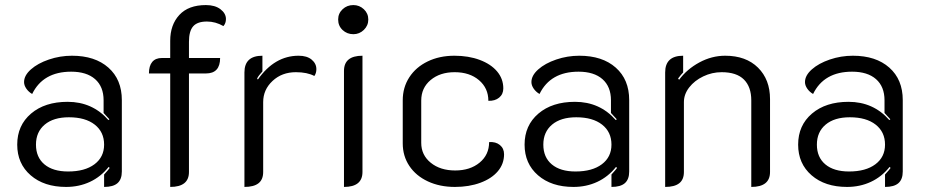

<svg xmlns="http://www.w3.org/2000/svg" viewBox="-20 -729 3653 758"><path d="M48 -158Q48 -234 102.5 -280.5Q157 -327 247 -327Q345 -327 408 -255L412 -258Q396 -276 389 -283V-333Q389 -387 355.5 -416.5Q322 -446 261 -446Q150 -446 107 -358Q93 -366 84 -379Q75 -392 75 -405Q75 -431 102 -455Q129 -479 173 -494Q217 -509 264 -509Q355 -509 408 -462Q461 -415 461 -334V-52Q461 -21 444 -6Q427 9 391 9V-40Q410 -61 413 -66L409 -70Q378 -31 335 -11Q292 9 241 9Q154 9 101 -37Q48 -83 48 -158ZM391 -158Q391 -208 354 -237Q317 -266 252 -266Q191 -266 156.5 -237Q122 -208 122 -158Q122 -108 155.5 -80Q189 -52 249 -52Q315 -52 353 -80.5Q391 -109 391 -158Z M652 -439H568Q568 -469 581 -484.5Q594 -500 619 -500H652V-568Q652 -631 688 -670Q724 -709 793 -709Q829 -709 850.5 -692.5Q872 -676 872 -654Q872 -637 862 -626Q831 -644 797 -644Q759 -644 742.5 -625Q726 -606 726 -564V-500H849Q849 -439 793 -439H726V-50Q726 9 652 9Z M1019 -326V-50Q1019 -20 1000.5 -5.5Q982 9 945 9V-443Q945 -509 1016 -509V-447Q1001 -431 995 -419L998 -415Q1064 -509 1159 -509Q1192 -509 1210.5 -493.5Q1229 -478 1229 -456Q1229 -440 1221 -429Q1193 -444 1148 -444Q1093 -444 1056 -409.5Q1019 -375 1019 -326Z M1315 -652Q1315 -676 1332.5 -692.5Q1350 -709 1375 -709Q1399 -709 1416.5 -692.5Q1434 -676 1434 -652Q1434 -628 1416.5 -611Q1399 -594 1375 -594Q1350 -594 1332.5 -610.5Q1315 -627 1315 -652ZM1338 -449Q1338 -509 1411 -509V-50Q1411 9 1338 9Z M1570 -163V-333Q1570 -384 1596 -424Q1622 -464 1668.5 -486.5Q1715 -509 1774 -509Q1830 -509 1874 -492.5Q1918 -476 1942.5 -447Q1967 -418 1967 -380Q1967 -357 1950.5 -343.5Q1934 -330 1908 -331Q1908 -381 1871 -412.5Q1834 -444 1775 -444Q1717 -444 1680 -413Q1643 -382 1643 -332V-165Q1643 -117 1680.5 -86.5Q1718 -56 1777 -56Q1836 -56 1873.5 -87Q1911 -118 1911 -168Q1937 -170 1953.5 -156.5Q1970 -143 1970 -120Q1970 -82 1945.5 -53Q1921 -24 1876.5 -7.5Q1832 9 1776 9Q1716 9 1669 -13Q1622 -35 1596 -74Q1570 -113 1570 -163Z M2051 -158Q2051 -234 2105.5 -280.5Q2160 -327 2250 -327Q2348 -327 2411 -255L2415 -258Q2399 -276 2392 -283V-333Q2392 -387 2358.5 -416.5Q2325 -446 2264 -446Q2153 -446 2110 -358Q2096 -366 2087 -379Q2078 -392 2078 -405Q2078 -431 2105 -455Q2132 -479 2176 -494Q2220 -509 2267 -509Q2358 -509 2411 -462Q2464 -415 2464 -334V-52Q2464 -21 2447 -6Q2430 9 2394 9V-40Q2413 -61 2416 -66L2412 -70Q2381 -31 2338 -11Q2295 9 2244 9Q2157 9 2104 -37Q2051 -83 2051 -158ZM2394 -158Q2394 -208 2357 -237Q2320 -266 2255 -266Q2194 -266 2159.5 -237Q2125 -208 2125 -158Q2125 -108 2158.5 -80Q2192 -52 2252 -52Q2318 -52 2356 -80.5Q2394 -109 2394 -158Z M2606 -443Q2606 -509 2677 -509V-443Q2669 -435 2657 -419L2661 -414Q2692 -456 2741 -482.5Q2790 -509 2843 -509Q2925 -509 2972.5 -462Q3020 -415 3020 -338V-50Q3020 9 2946 9V-333Q2946 -386 2917 -415Q2888 -444 2829 -444Q2791 -444 2756.5 -427.5Q2722 -411 2701 -384Q2680 -357 2680 -326V-50Q2680 -20 2661.5 -5.5Q2643 9 2606 9Z M3131 -158Q3131 -234 3185.5 -280.5Q3240 -327 3330 -327Q3428 -327 3491 -255L3495 -258Q3479 -276 3472 -283V-333Q3472 -387 3438.5 -416.5Q3405 -446 3344 -446Q3233 -446 3190 -358Q3176 -366 3167 -379Q3158 -392 3158 -405Q3158 -431 3185 -455Q3212 -479 3256 -494Q3300 -509 3347 -509Q3438 -509 3491 -462Q3544 -415 3544 -334V-52Q3544 -21 3527 -6Q3510 9 3474 9V-40Q3493 -61 3496 -66L3492 -70Q3461 -31 3418 -11Q3375 9 3324 9Q3237 9 3184 -37Q3131 -83 3131 -158ZM3474 -158Q3474 -208 3437 -237Q3400 -266 3335 -266Q3274 -266 3239.5 -237Q3205 -208 3205 -158Q3205 -108 3238.5 -80Q3272 -52 3332 -52Q3398 -52 3436 -80.5Q3474 -109 3474 -158Z"/></svg>

Font: K2D Light
Style: Regular
Weight: 300
Designer: Katatrad Aksorn Co.,Ltd.
Foundry: Cadson Demak Co.,Ltd.
Version: Version 1.000; ttfautohint (v1.6)